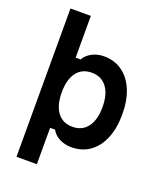

<svg xmlns="http://www.w3.org/2000/svg" viewBox="-184 -962 1067 1275"><g transform="rotate(20 350.0 -324.0)"><path d="M408 16Q362 16 324 -3.5Q286 -23 268 -57H233V200H89V-848H233V-553H268Q286 -586 324 -606Q362 -626 408 -626Q483 -626 538 -586.5Q593 -547 623 -475Q653 -403 653 -305Q653 -206 623 -134Q593 -62 538 -23Q483 16 408 16ZM225 -305Q225 -214 262.5 -164Q300 -114 369 -114Q437 -114 475 -164Q513 -214 513 -305Q513 -396 475 -446Q437 -496 369 -496Q300 -496 262.5 -446Q225 -396 225 -305Z"/></g></svg>

Font: Martian Mono SemiBold
Style: Regular
Weight: 600
Monospace: yes
Designer: Roman Shamin
Foundry: Evil Martians
Version: Version 1.000; ttfautohint (v1.8.4.7-5d5b)